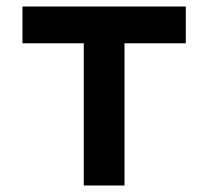

<svg xmlns="http://www.w3.org/2000/svg" viewBox="-20 -570 640 590"><path d="M237.4 0V-437H49.1V-550H550.9V-437H362.6V0Z"/></svg>

Font: Pitagon Sans Mono
Style: Regular
Weight: 400
Monospace: yes
Designer: Travis Tran
Foundry: Pitagon
Version: Version 1.001;gftools[0.9.26]